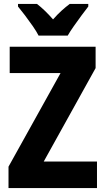

<svg xmlns="http://www.w3.org/2000/svg" viewBox="-20 -950 532 970"><path d="M470 0H23V-108L286 -581H29V-714H463V-606L201 -134H470ZM175 -770Q165 -790 146 -817.5Q127 -845 106.5 -872Q86 -899 71 -917V-930H167Q206 -900 248 -852Q271 -878 291.5 -896.5Q312 -915 332 -930H426V-917Q411 -898 391.5 -871.5Q372 -845 353 -818Q334 -791 322 -770Z"/></svg>

Font: Noto Sans Ethiopic Condensed ExtraBold
Style: Regular
Weight: 800
Width: 3
Designer: Monotype Design Team
Foundry: Monotype Imaging Inc.
Version: Version 2.102; ttfautohint (v1.8.4.7-5d5b)